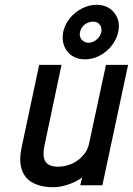

<svg xmlns="http://www.w3.org/2000/svg" viewBox="-20 -771 553 799"><path d="M382 -751Q351 -751 321.5 -736Q292 -721 271 -695.5Q250 -670 243 -638Q237 -606 247 -580Q257 -554 279.5 -539Q302 -524 333 -524Q365 -524 394 -539Q423 -554 444 -580Q465 -606 472 -638Q479 -670 468.5 -695.5Q458 -721 436 -736Q414 -751 382 -751ZM367 -681Q388 -681 397 -666Q404 -654 402 -638Q400 -629 395 -621Q390 -613 383 -607Q376 -601 367 -597Q358 -593 347 -593Q339 -593 331.5 -597Q324 -601 319 -607Q314 -614 312.5 -621.5Q311 -629 313 -638Q315 -647 320.5 -655.5Q326 -664 334 -670Q341 -675 350 -678Q359 -681 367 -681ZM322 -33 314 0H406L513 -501H421L351 -175Q347 -154 336 -137.5Q325 -121 309 -108Q293 -95 274 -87.5Q255 -80 235 -78Q203 -75 185 -84.5Q167 -94 163 -113.5Q159 -133 164 -160L236 -501H143L70 -158Q62 -120 65 -92.5Q68 -65 79.5 -45.5Q91 -26 109.5 -14.5Q128 -3 151 2.5Q174 8 200 8Q223 8 246.5 2Q270 -4 290 -13.5Q310 -23 322 -33Z"/></svg>

Font: Advent Pro SemiBold
Style: Italic
Weight: 600
Italic angle: -12°
Version: Version 3.000